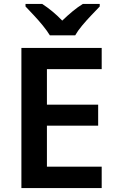

<svg xmlns="http://www.w3.org/2000/svg" viewBox="-20 -958 593 978"><path d="M498 0H89V-714H498V-606H219V-425H480V-318H219V-109H498ZM488 -938V-925Q470 -906 445.5 -880.5Q421 -855 398.5 -828Q376 -801 363 -778H234Q220 -801 198 -828Q176 -855 152 -880.5Q128 -906 110 -925V-938H195Q221 -921 246.5 -900Q272 -879 297 -853Q324 -879 350 -900.5Q376 -922 402 -938Z"/></svg>

Font: Noto Sans Cherokee SemiBold
Style: Regular
Weight: 600
Designer: Monotype Design Team
Foundry: Monotype Imaging Inc.
Version: Version 2.001; ttfautohint (v1.8.4.7-5d5b)